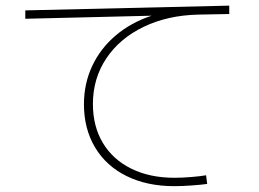

<svg xmlns="http://www.w3.org/2000/svg" viewBox="-20 -674 904 671"><path d="M273.4 -309.6Q273.4 -381.8 302.2 -443.4Q331.1 -504.9 384.3 -550Q437.5 -595.2 509.8 -619.1L68.4 -608.4V-637.7L781.2 -654.3V-625L673.8 -623Q565.9 -620.6 482.2 -580.3Q398.4 -540 351.6 -470Q304.7 -399.9 304.7 -310.5Q304.7 -232.4 339.6 -174.3Q374.5 -116.2 439 -84.5Q503.4 -52.7 589.8 -52.7Q615.7 -52.7 648.9 -55.4Q682.1 -58.1 700.2 -61.5L704.1 -31.2Q684.1 -28.3 650.4 -25.9Q616.7 -23.4 588.9 -23.4Q494.1 -23.4 422.6 -58.6Q351.1 -93.8 312.3 -158.7Q273.4 -223.6 273.4 -309.6Z"/></svg>

Font: Pretendard GOV Thin
Style: Regular
Weight: 100
Designer: Base glyphs from Inter by Rasmus Andersson; Hangeul glyphs from Noto Sans CJK(Source Han Sans) by Jang Soo-young and Kan
Foundry: Kil Hyung-jin
Version: Version 1.309